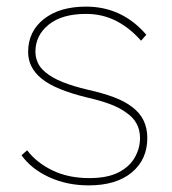

<svg xmlns="http://www.w3.org/2000/svg" viewBox="-20 -550 519 580"><path d="M248 10Q182 10 128 -15Q74 -40 45 -81L62 -96Q90 -59 138 -35.5Q186 -12 250 -12Q304 -12 337.5 -29Q371 -46 387 -74Q403 -102 403 -133Q403 -182 361 -210Q341 -225 311 -236Q281 -247 241 -256Q196 -267 161.5 -281Q127 -295 105 -313Q65 -346 65 -393Q65 -455 112.5 -492.5Q160 -530 240 -530Q349 -530 422 -445L406 -427Q373 -465 331.5 -486.5Q290 -508 240 -508Q167 -508 127 -475.5Q87 -443 87 -394Q87 -377 94 -361Q101 -345 117 -332Q137 -315 169.5 -302Q202 -289 245 -279Q290 -269 323.5 -256.5Q357 -244 379 -227Q425 -193 425 -133Q425 -68 378 -29Q331 10 248 10Z"/></svg>

Font: Lexend Thin
Style: Regular
Weight: 100
Designer: Bonnie Shaver-Troup, Thomas Jockin
Foundry: Lexend
Version: Version 1.007; ttfautohint (v1.8.3)